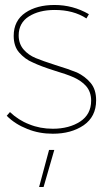

<svg xmlns="http://www.w3.org/2000/svg" viewBox="-20 -537 435 771"><path d="M200 -497C249 -497 292 -486 327 -463L337 -480C294 -505 248 -517 199 -517C152 -517 113 -507 82 -486C51 -465 35 -434 35 -393C35 -366 42 -343 57 -326C72 -309 90 -295 112 -286C133 -276 162 -265 197 -254C230 -244 257 -235 277 -226C296 -217 313 -206 326 -191C339 -176 346 -156 346 -133C346 -96 331 -68 302 -49C273 -30 236 -20 192 -20C158 -20 126 -26 97 -38C68 -49 42 -66 20 -87L7 -72C30 -49 57 -32 90 -19C122 -6 156 0 192 0C241 0 282 -11 316 -34C349 -57 366 -90 366 -134C366 -163 359 -186 344 -204C329 -222 310 -236 289 -246C267 -255 238 -265 202 -276C168 -287 142 -296 123 -304C104 -312 88 -323 75 -338C62 -353 55 -372 55 -395C55 -428 69 -454 96 -471C123 -488 157 -497 200 -497ZM177 65 137 214H155L198 65Z"/></svg>

Font: Argentum Sans Thin
Style: Regular
Weight: 250
Designer: Julieta Ulanovsky
Foundry: Julieta Ulanovsky
Version: Version 5.001;February 15, 2019;FontCreator 11.5.0.2425 64-b